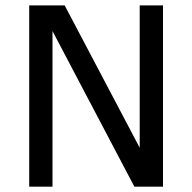

<svg xmlns="http://www.w3.org/2000/svg" viewBox="-20 -696 717 716"><path d="M481 0 175.8 -580.1V0H88.9V-675.8H221.2L501 -145V-675.8H587.9V0Z"/></svg>

Font: ClearSansRegular
Style: Regular
Weight: 400
Foundry: Intel Corporation
Version: Version 1.00